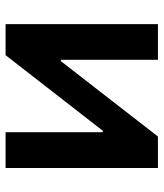

<svg xmlns="http://www.w3.org/2000/svg" viewBox="31 -617 586 688"><g transform="rotate(90 324.0 -273.0)"><path d="M582 0H453.6V-348.6H448.7L177.7 0H66.4V-545.9H194.3V-198.2H199.2L469.2 -545.9H582Z"/></g></svg>

Font: Inter Semi Bold
Style: Regular
Weight: 600
Designer: Rasmus Andersson
Foundry: rsms
Version: Version 4.000;git-e0f93cc